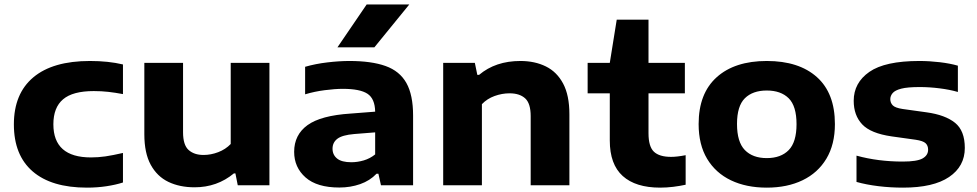

<svg xmlns="http://www.w3.org/2000/svg" viewBox="-20 -828 4364 858"><path d="M368.5 10.5Q210 10.5 126 -62Q42 -134.5 42 -272Q42 -409.5 129 -482.5Q216 -555.5 382 -555.5Q464.5 -555.5 529.5 -540V-407.5Q495 -414 464.2 -417.5Q433.5 -421 399 -421Q305 -421 261.8 -384.2Q218.5 -347.5 218.5 -272.5Q218.5 -124.5 386.5 -124.5Q419 -124.5 451.5 -129.2Q484 -134 529.5 -144.5V-12.5Q497 -2 455.8 4.2Q414.5 10.5 368.5 10.5Z M849.5 9Q783 9 732.5 -15.2Q682 -39.5 653.5 -91.8Q625 -144 625 -228V-547H798V-237Q798 -180 822.8 -157.8Q847.5 -135.5 889.5 -135.5Q922.5 -135.5 955.2 -148Q988 -160.5 1011 -184.5V-547H1184V0H1042.5L1032 -53H1025Q950 9 849.5 9Z M1496.5 10Q1396.5 10 1345.5 -35Q1294.5 -80 1294.5 -149.5Q1294.5 -225.5 1354.2 -268.8Q1414 -312 1547 -320.5L1656.5 -329Q1655.5 -387 1622.2 -409Q1589 -431 1512 -431Q1477 -431 1431 -425Q1385 -419 1343.5 -406.5V-529.5Q1390 -543 1443.2 -549.2Q1496.5 -555.5 1541.5 -555.5Q1640 -555.5 1703 -533Q1766 -510.5 1796 -457.2Q1826 -404 1826 -311.5V0H1682.5L1671 -51.5H1662.5Q1633 -20.5 1589.5 -5.2Q1546 10 1496.5 10ZM1466 -163.5Q1466 -136 1486.5 -119.5Q1507 -103 1550 -103Q1577.5 -103 1605.5 -111.2Q1633.5 -119.5 1656.5 -138V-236.5L1562.5 -229Q1509.5 -224.5 1487.8 -208Q1466 -191.5 1466 -163.5ZM1488 -616.5 1618.5 -808H1809L1653 -616.5Z M1960.5 0V-547H2102L2113 -493.5H2121Q2194.5 -555.5 2305.5 -555.5Q2370 -555.5 2419.2 -531.2Q2468.5 -507 2496.5 -454.5Q2524.5 -402 2524.5 -317.5V0H2351.5V-309Q2351.5 -366 2326.8 -388.5Q2302 -411 2257 -411Q2223.5 -411 2190.2 -399Q2157 -387 2133.5 -362.5V0Z M2930 10.5Q2820.5 10.5 2762.8 -41.5Q2705 -93.5 2705 -200V-411H2606V-547H2705L2736 -740H2878V-547H3040.5V-411H2878V-232.5Q2878 -173 2902.2 -150Q2926.5 -127 2979 -127Q3005.5 -127 3044 -134.5V-2.5Q3019 3 2989 6.8Q2959 10.5 2930 10.5Z M3406.5 10.5Q3315 10.5 3246.5 -22.2Q3178 -55 3140 -118.2Q3102 -181.5 3102 -273.5Q3102 -410.5 3182.8 -483Q3263.5 -555.5 3406.5 -555.5Q3550 -555.5 3630.5 -483.5Q3711 -411.5 3711 -273.5Q3711 -182.5 3673 -119Q3635 -55.5 3566.5 -22.5Q3498 10.5 3406.5 10.5ZM3406.5 -121.5Q3469.5 -121.5 3504.5 -157.2Q3539.5 -193 3539.5 -273Q3539.5 -354 3504.5 -388.8Q3469.5 -423.5 3406.5 -423.5Q3343.5 -423.5 3308.5 -388.8Q3273.5 -354 3273.5 -274Q3273.5 -193.5 3308.5 -157.5Q3343.5 -121.5 3406.5 -121.5Z M4015.5 10.5Q3959.5 10.5 3905.8 4Q3852 -2.5 3807.5 -15V-132.5Q3903.5 -106 4014 -106Q4078 -106 4102.8 -120Q4127.5 -134 4127.5 -159Q4127.5 -177.5 4116.2 -188Q4105 -198.5 4072 -203.5L3964.5 -218.5Q3871 -232 3833 -272.2Q3795 -312.5 3795 -377.5Q3795 -458 3865 -506.8Q3935 -555.5 4088 -555.5Q4133.5 -555.5 4179.8 -550Q4226 -544.5 4260.5 -534.5V-417Q4224.5 -427.5 4179 -433.2Q4133.5 -439 4089.5 -439Q4035.5 -439 4007.5 -431.8Q3979.5 -424.5 3969 -412Q3958.5 -399.5 3958.5 -385Q3958.5 -368.5 3969.5 -357.2Q3980.5 -346 4013.5 -341L4121 -326Q4204 -314.5 4247.8 -279.2Q4291.5 -244 4291.5 -167Q4291.5 -84.5 4221.2 -37Q4151 10.5 4015.5 10.5Z"/></svg>

Font: Encode Sans Exp
Style: Bold
Weight: 700
Width: 7
Designer: Multiple Designers
Foundry: Impallari Type
Version: Version 3.002; ttfautohint (v1.8.3) -l 8 -r 50 -G 200 -x 14 